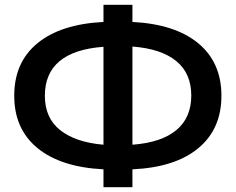

<svg xmlns="http://www.w3.org/2000/svg" viewBox="-20 -748 977 796"><path d="M409 28V-46Q232 -55 135.5 -134Q39 -213 39 -351Q39 -490 135.5 -569Q232 -648 409 -657V-728H529V-657Q706 -648 802 -568.5Q898 -489 898 -351Q898 -213 802 -133.5Q706 -54 529 -46V28ZM529 -555V-148Q649 -157 711 -208.5Q773 -260 773 -352Q773 -444 710.5 -495Q648 -546 529 -555ZM409 -148V-554Q166 -536 166 -351Q166 -259 229.5 -208.5Q293 -158 409 -148Z"/></svg>

Font: Montserrat SemiBold
Style: Regular
Weight: 600
Designer: Julieta Ulanovsky
Foundry: Julieta Ulanovsky
Version: Version 9.000; ttfautohint (v1.8.4.7-5d5b)